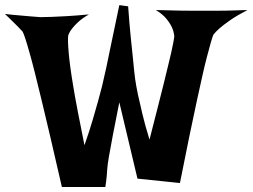

<svg xmlns="http://www.w3.org/2000/svg" viewBox="-90 -742 1005 764"><path d="M-70.3 -686.5Q-38.1 -682.6 -12.2 -680.7Q13.7 -678.7 32.2 -676.8Q53.7 -674.8 70.3 -673.8Q87.9 -673.8 115.2 -674.8Q138.7 -675.8 174.8 -677.7Q210.9 -679.7 263.7 -684.6Q238.3 -669.9 222.2 -655.3Q206.1 -640.6 197.3 -628.9Q186.5 -615.2 181.6 -601.6Q178.7 -583 183.6 -529.3Q185.5 -506.8 189.9 -474.1Q194.3 -441.4 201.7 -397Q209 -352.5 220.2 -294.9Q231.4 -237.3 246.1 -164.1Q265.6 -219.7 278.3 -263.2Q291 -306.6 299.8 -337.9Q309.6 -373 316.4 -400.4Q323.2 -428.7 333 -473.6Q340.8 -511.7 353.5 -572.3Q366.2 -632.8 384.8 -721.7L419.9 -716.8Q424.8 -647.5 430.2 -594.7Q435.5 -542 439.5 -504.9Q443.4 -461.9 447.3 -430.7Q451.2 -402.3 459 -365.2Q465.8 -334 476.6 -288.6Q487.3 -243.2 504.9 -186.5Q522.5 -255.9 536.6 -310.5Q550.8 -365.2 561 -407.2Q571.3 -449.2 578.6 -479.5Q585.9 -509.8 590.8 -530.3Q601.6 -579.1 603.5 -595.7Q602.5 -614.3 594.7 -631.8Q587.9 -647.5 573.2 -666Q558.6 -684.6 530.3 -702.1Q589.8 -700.2 627.4 -699.7Q665 -699.2 687.5 -699.2H726.6H761.7Q781.2 -699.2 813 -699.7Q844.7 -700.2 894.5 -702.1Q851.6 -679.7 825.2 -661.1Q798.8 -642.6 784.2 -629.9Q766.6 -614.3 758.8 -603.5Q751 -584 733.4 -515.6Q725.6 -486.3 715.8 -442.9Q706.1 -399.4 692.9 -338.9Q679.7 -278.3 663.1 -197.8Q646.5 -117.2 626 -13.7L457 -31.2L384.8 -335Q368.2 -252 358.4 -200.7Q348.6 -149.4 343.8 -121.1Q337.9 -86.9 336.9 -71.3Q335.9 -57.6 335 -44.9Q334 -34.2 332.5 -21.5Q331.1 -8.8 329.1 2H156.2Q130.9 -109.4 110.8 -194.8Q90.8 -280.3 75.2 -344.7Q59.6 -409.2 48.3 -454.1Q37.1 -499 28.3 -529.3Q8.8 -599.6 0 -616.2Q-6.8 -624 -17.6 -634.8Q-26.4 -643.6 -39.6 -656.7Q-52.7 -669.9 -70.3 -686.5Z"/></svg>

Font: Lakki Reddy
Style: Regular
Weight: 400
Designer: Appaji Ambarisha Darbha
Version: Version 1.0.4; ttfautohint (v1.2.42-39fb)